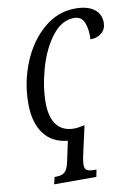

<svg xmlns="http://www.w3.org/2000/svg" viewBox="-103 -789 762 1093"><g transform="rotate(-10 278.5 -242.5)"><path d="M129 199H139Q170 199 187.5 184.5Q205 170 214 126L239 9Q150 1 102 -63Q54 -127 54 -238Q54 -361 100 -473.5Q146 -586 227.5 -655.5Q309 -725 410 -725Q481 -725 519 -696.5Q557 -668 557 -618Q557 -581 531.5 -559Q506 -537 466 -537Q469 -591 454 -632Q439 -673 394 -673Q323 -673 267.5 -601Q212 -529 182 -423.5Q152 -318 152 -225Q152 -142 186 -97.5Q220 -53 287 -53Q303 -53 320.5 -56.5Q338 -60 345 -61L348 -62L309 112Q303 144 303 160Q303 184 316.5 191.5Q330 199 358 199H371L363 240H119Z"/></g></svg>

Font: Noto Serif Cond
Style: Italic
Weight: 400
Width: 3
Italic angle: -12°
Designer: Monotype Design Team
Foundry: Monotype Imaging Inc.
Version: Version 1.001